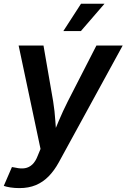

<svg xmlns="http://www.w3.org/2000/svg" viewBox="-35 -782 665 1010"><path d="M-15.1 195.8 27.8 96.7 47.4 100.1Q74.2 106.4 96.2 102.8Q118.2 99.1 135 83.3Q151.9 67.4 163.1 38.1L178.2 1.5L63 -542.5H193.8L244.6 -249Q252.9 -197.3 256.1 -146Q259.3 -94.7 263.7 -41.5H230.5Q252.4 -94.7 274.2 -146.2Q295.9 -197.8 321.8 -249L472.2 -542.5H610.4L274.4 71.8Q251 114.7 221.2 145.3Q191.4 175.8 153.6 191.7Q115.7 207.5 67.4 207.5Q42 207.5 20 204.1Q-2 200.7 -15.1 195.8ZM298.3 -618.7 391.1 -762.2H514.6L390.6 -618.7Z"/></svg>

Font: Inter 16pt SemiBold
Style: Italic
Weight: 600
Italic angle: -9.3988°
Version: Version 4.001;git-66647c0bb